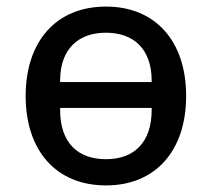

<svg xmlns="http://www.w3.org/2000/svg" viewBox="-20 -548 640 580"><path d="M300.1 12.1C450.3 12.1 542.3 -93 542.3 -258.2C542.3 -422.9 450.3 -528.1 300.1 -528.1C149.5 -528.1 57.5 -422.9 57.5 -258.2C57.5 -93 149.5 12.1 300.1 12.1ZM161.6 -215.9V-221.9H438.2V-216.6C438.2 -115.8 383.5 -67.1 300.1 -67.1C216.3 -67.1 161.6 -115.4 161.6 -215.9ZM161.6 -300.1V-307.2C163 -402.7 218.8 -449.2 300.1 -449.2C382.1 -449.2 437.9 -401.6 438.2 -304.7V-300.1Z"/></svg>

Font: Margiela Mono Medium
Style: Regular
Weight: 500
Designer: Mike Abbink, Paul van der Laan, Pieter van Rosmalen
Foundry: Bold Monday
Version: Version 2.003 2021